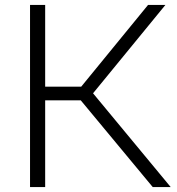

<svg xmlns="http://www.w3.org/2000/svg" viewBox="-20 -760 718 780"><path d="M102 0V-740H163.5V-408H310L581.5 -740H652L358 -381L673.5 0H600.5L308 -352.5H163.5V0Z"/></svg>

Font: Encode Sans Expanded Light
Style: Regular
Weight: 300
Width: 7
Designer: Multiple Designers
Foundry: Impallari Type
Version: Version 3.000; ttfautohint (v1.8.3) -l 8 -r 50 -G 200 -x 14 